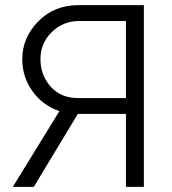

<svg xmlns="http://www.w3.org/2000/svg" viewBox="-20 -730 672 750"><path d="M542 0H472V-285H284L112 0H30L212 -296Q147 -318 107 -373.5Q67 -429 67 -499Q67 -583 129.5 -646.5Q192 -710 287 -710H542ZM472 -347V-648H290Q226 -648 182 -604.5Q138 -561 138 -499Q138 -436 178 -391.5Q218 -347 284 -347Z"/></svg>

Font: Raleway
Style: Regular
Weight: 400
Designer: Matt McInerney, Pablo Impallari, Rodrigo Fuenzalida
Foundry: Matt McInerney, Pablo Impallari, Rodrigo Fuenzalida
Version: Version 1.000;PS 001.001;hotconv 1.0.56; ttfautohint (v1.5)